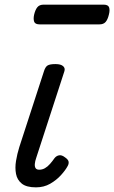

<svg xmlns="http://www.w3.org/2000/svg" viewBox="-20 -791 492 827"><path d="M135 16Q94 16 74 0Q54 -16 49 -42Q44 -68 49 -98Q54 -128 63 -157L169 -483Q175 -503 185 -509Q195 -515 219 -515Q242 -515 252 -506Q262 -497 257 -483L136 -111Q131 -97 130 -85Q129 -73 133.5 -66.5Q138 -60 149 -60Q162 -60 173.5 -66.5Q185 -73 195.5 -85Q206 -97 215 -110Q223 -120 234.5 -122Q246 -124 259 -114Q274 -104 275.5 -94.5Q277 -85 271 -75Q262 -58 242.5 -36.5Q223 -15 196 0.5Q169 16 135 16ZM151 -686Q131 -686 127 -698Q123 -710 127 -728Q132 -749 141 -760Q150 -771 168 -771H426Q446 -771 450 -759Q454 -747 449 -728Q444 -707 435 -696.5Q426 -686 408 -686Z"/></svg>

Font: Playwrite NL
Style: Regular
Weight: 400
Designer: Veronika Burian, José Scaglione
Foundry: TypeTogether
Version: Version 1.002